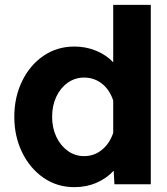

<svg xmlns="http://www.w3.org/2000/svg" viewBox="-20 -760 690 792"><path d="M287 -568Q335 -568 377 -550.5Q419 -533 447 -503V-740H602V0H452L449 -56Q421 -25 379 -6.5Q337 12 287 12Q215 12 159 -27Q103 -66 71 -132Q39 -198 39 -278Q39 -359 71 -425Q103 -491 159 -529.5Q215 -568 287 -568ZM327 -116Q369 -116 401 -142.5Q433 -169 447 -212V-345Q433 -389 401 -414.5Q369 -440 327 -440Q289 -440 259 -418.5Q229 -397 212 -360.5Q195 -324 195 -278Q195 -233 212 -196.5Q229 -160 259 -138Q289 -116 327 -116Z"/></svg>

Font: Azeret Mono Thin
Style: Regular
Weight: 100
Designer: Martin Vácha
Foundry: Displaay
Version: Version 1.002